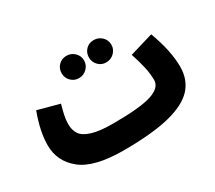

<svg xmlns="http://www.w3.org/2000/svg" viewBox="-118 -838 1220 1090"><g transform="rotate(-30 491.5 -293.0)"><path d="M933 -231Q933 -146 882 -90.5Q831 -35 718 -7Q605 21 418 21Q226 21 142 -46.5Q58 -114 58 -219Q58 -310 101 -425L242 -387Q231 -349 225 -320.5Q219 -292 219 -265Q219 -226 237 -199Q255 -172 304.5 -156.5Q354 -141 444 -141Q620 -141 693.5 -165Q767 -189 767 -239Q767 -279 757 -324.5Q747 -370 728 -426L882 -472Q933 -335 933 -231ZM404 -607Q434 -607 456 -586Q478 -565 478 -534Q478 -504 456 -482.5Q434 -461 404 -461Q373 -461 352 -482.5Q331 -504 331 -534Q331 -565 352 -586Q373 -607 404 -607ZM582 -607Q613 -607 635 -586Q657 -565 657 -534Q657 -504 635 -482.5Q613 -461 582 -461Q552 -461 531 -482.5Q510 -504 510 -534Q510 -565 530.5 -586Q551 -607 582 -607Z"/></g></svg>

Font: Noto Sans Arabic CondBlack
Style: Regular
Weight: 900
Width: 3
Designer: Nadine Chahine
Foundry: Monotype Imaging Inc.
Version: Version 1.001